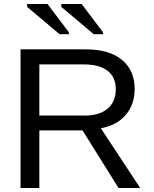

<svg xmlns="http://www.w3.org/2000/svg" viewBox="-20 -933 762 953"><path d="M568.4 0 389.6 -285.6H175.3V0H82V-688H405.8Q522 -688 585.2 -636Q648.4 -584 648.4 -491.2Q648.4 -414.6 603.8 -362.3Q559.1 -310.1 480.5 -296.4L675.8 0ZM554.7 -490.2Q554.7 -550.3 513.9 -581.8Q473.1 -613.3 396.5 -613.3H175.3V-359.4H400.4Q474.1 -359.4 514.4 -393.8Q554.7 -428.2 554.7 -490.2ZM445.3 -763.2 284.2 -898.9V-913.1H385.3L491.2 -772.9V-763.2ZM275.9 -763.2 114.7 -898.9V-913.1H215.8L321.8 -772.9V-763.2Z"/></svg>

Font: Arial
Style: Regular
Weight: 400
Designer: Steve Matteson
Foundry: Ascender Corporation
Version: Version 2.00.3